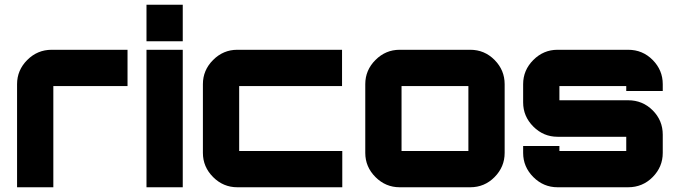

<svg xmlns="http://www.w3.org/2000/svg" viewBox="-20 -790 2865 810"><path d="M198 -580H518V-427H205V0H52V-435Q52 -494 95 -537Q138 -580 198 -580Z M598 0V-580H751V0ZM598 -770H751V-616H598Z M1423 -427H989V-153H1424V0H981Q922 0 879 -43Q836 -86 836 -145V-435Q836 -494 879 -537Q922 -580 981 -580H1423Z M1666 -580H1964Q2024 -580 2066.5 -537Q2109 -494 2109 -435V-145Q2109 -86 2066.5 -43Q2024 0 1964 0H1666Q1607 0 1564 -43Q1521 -86 1521 -145V-435Q1521 -494 1564 -537Q1607 -580 1666 -580ZM1674 -427V-153H1956V-427Z M2776 -435V-406H2622V-427H2340V-367H2630Q2691 -367 2733.5 -324.5Q2776 -282 2776 -222V-145Q2776 -86 2733.5 -43Q2691 0 2630 0H2332Q2273 0 2230 -43Q2187 -86 2187 -145V-174H2340V-153H2622V-213H2332Q2273 -213 2230 -256Q2187 -299 2187 -358V-435Q2187 -494 2230 -537Q2273 -580 2332 -580H2630Q2691 -580 2733.5 -537Q2776 -494 2776 -435Z"/></svg>

Font: Orbitron
Style: Black
Weight: 900
Designer: Matt McInerney
Foundry: Matt McInerney
Version: 1.000